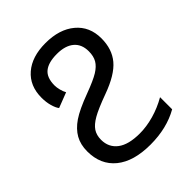

<svg xmlns="http://www.w3.org/2000/svg" viewBox="-207 -839 964 964"><g transform="rotate(-45 274.5 -357.0)"><path d="M285.2 -645Q225.1 -645 195.1 -620.8Q165 -596.7 165 -541Q165 -526.9 169.7 -508.3Q174.3 -489.7 182.1 -476.1L101.1 -444.8Q90.3 -458.5 82.8 -485.1Q75.2 -511.7 75.2 -543.9Q75.2 -627.9 131.1 -676Q187 -724.1 283.2 -724.1Q381.8 -724.1 440.4 -675Q499 -626 499 -542Q499 -465.8 457.5 -416.3Q416 -366.7 314.9 -330.1Q237.3 -301.8 202.4 -281.7Q167.5 -261.7 152.3 -238.8Q137.2 -215.8 137.2 -183.1Q137.2 -129.4 177.5 -98.6Q217.8 -67.9 297.9 -67.9Q345.2 -67.9 397.5 -82.5Q449.7 -97.2 498 -125V-39.1Q412.1 9.8 295.9 9.8Q176.8 9.8 111.8 -43.2Q46.9 -96.2 46.9 -190.9Q46.9 -239.3 66.9 -274.9Q86.9 -310.5 127.9 -338.4Q168.9 -366.2 252 -397Q320.3 -422.4 350.8 -441.2Q381.3 -460 394.8 -483.2Q408.2 -506.3 408.2 -541Q408.2 -591.3 376 -618.2Q343.8 -645 285.2 -645Z"/></g></svg>

Font: NotoPenekeko
Style: Regular
Weight: 400
Designer: Monotype Design team
Foundry: Monotype Imaging Inc.
Version: Version 1.04